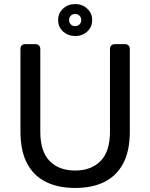

<svg xmlns="http://www.w3.org/2000/svg" viewBox="-20 -918 741 948"><path d="M351 10Q267 10 206.5 -20Q146 -50 113.5 -111.5Q81 -173 81 -270V-676Q81 -687 87 -693.5Q93 -700 104 -700H155Q166 -700 172.5 -693.5Q179 -687 179 -676V-268Q179 -170 225 -123Q271 -76 351 -76Q430 -76 476.5 -123Q523 -170 523 -268V-676Q523 -687 529.5 -693.5Q536 -700 546 -700H598Q608 -700 614.5 -693.5Q621 -687 621 -676V-270Q621 -173 588.5 -111.5Q556 -50 496 -20Q436 10 351 10ZM351 -740Q317 -740 292 -762Q267 -784 267 -819Q267 -853 291.5 -875.5Q316 -898 351 -898Q386 -898 410.5 -875.5Q435 -853 435 -819Q435 -784 410.5 -762Q386 -740 351 -740ZM351 -789Q364 -789 372.5 -797.5Q381 -806 381 -819Q381 -832 372.5 -840.5Q364 -849 351 -849Q338 -849 329.5 -840.5Q321 -832 321 -819Q321 -806 329.5 -797.5Q338 -789 351 -789Z"/></svg>

Font: RubikRegular
Style: Regular
Weight: 400
Designer: Hubert and Fischer
Foundry: Hubert and Fischer
Version: Version 2.300;gftools[0.9.30]